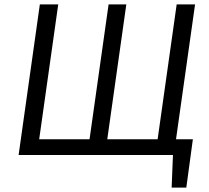

<svg xmlns="http://www.w3.org/2000/svg" viewBox="-20 -708 953 877"><path d="M784 -72H861L831 149H764L770 0H65L162 -688H246L159 -72H389L476 -688H557L470 -72H700L787 -688H871Z"/></svg>

Font: FiraGO Book
Style: Italic
Weight: 350
Italic angle: -8°
Designer: bBox Type GmbH
Foundry: bBox Type GmbH
Version: Version 1.001